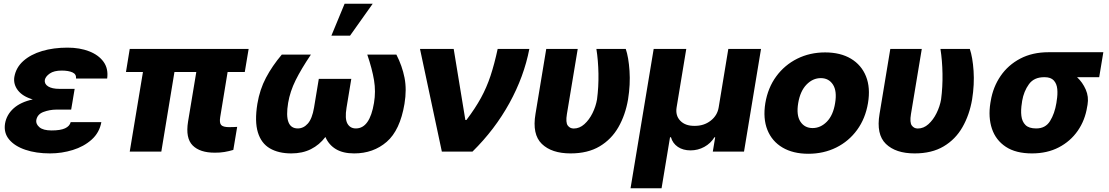

<svg xmlns="http://www.w3.org/2000/svg" viewBox="-20 -806 5897 1021"><path d="M369.1 -286.6 365.7 -265.6 358.4 -223.1H277.8Q243.7 -222.7 211.2 -210.7Q178.7 -198.7 172.9 -167Q169.9 -146.5 189.7 -129.4Q209.5 -112.3 254.4 -112.3Q301.8 -112.3 326.2 -123.8Q350.6 -135.3 356 -156.7H519Q508.8 -100.6 467.3 -63.5Q425.8 -26.4 366.9 -8.3Q308.1 9.8 246.1 9.8Q171.9 9.8 115 -9.5Q58.1 -28.8 28.6 -64.2Q-1 -99.6 6.8 -148.9Q15.1 -196.3 52.2 -229.7Q89.4 -263.2 154.3 -277.3Q100.6 -293 75.4 -325.4Q50.3 -357.9 56.2 -396.5Q64.9 -446.8 104 -481.7Q143.1 -516.6 203.9 -534.7Q264.6 -552.7 338.9 -552.7Q403.8 -552.7 454.1 -533.2Q504.4 -513.7 530.8 -477.1Q557.1 -440.4 549.8 -388.2H384.3Q386.7 -411.6 365.2 -421.1Q343.8 -430.7 308.1 -430.7Q267.1 -430.7 244.6 -415Q222.2 -399.4 218.3 -380.9Q215.3 -359.4 236.1 -346.4Q256.8 -333.5 295.9 -333.5H377Z M1302.2 -545.9 1281.7 -423.3H1190.4L1150.9 -182.6Q1146 -151.9 1156.5 -140.9Q1167 -129.9 1198.7 -129.9Q1211.4 -129.9 1221.9 -130.4Q1232.4 -130.9 1241.2 -131.3L1220.7 -8.8Q1198.2 -2 1173.6 2.2Q1148.9 6.3 1122.6 5.9Q1043.5 6.3 1004.6 -32.5Q965.8 -71.3 980 -159.2L1023.9 -423.3H907.7L837.9 0H669.9L740.2 -423.3H649.9L669.9 -545.9Z M1478.5 -515.6H1633.3Q1582 -439.5 1552.2 -379.6Q1522.5 -319.8 1512.2 -258.8Q1489.7 -123 1563.5 -123Q1594.2 -123 1617.2 -149.2Q1640.1 -175.3 1649.9 -233.4L1675.3 -386.7H1848.1L1822.8 -233.4Q1813 -174.8 1827.4 -148.9Q1841.8 -123 1872.6 -123Q1946.3 -123 1968.8 -258.8Q1979 -319.3 1969 -379.4Q1959 -439.5 1933.1 -515.6H2087.9Q2118.7 -455.6 2131.1 -392.8Q2143.6 -330.1 2130.9 -253.9Q2107.4 -113.3 2036.4 -51.8Q1965.3 9.8 1863.3 9.8Q1804.2 9.8 1766.4 -12.9Q1728.5 -35.6 1710.4 -77.6Q1678.7 -35.6 1633.5 -12.9Q1588.4 9.8 1529.3 9.8Q1460.9 9.8 1415 -17.1Q1369.1 -43.9 1351.3 -102.1Q1333.5 -160.2 1348.6 -253.9Q1361.3 -330.1 1394.5 -392.8Q1427.7 -455.6 1478.5 -515.6ZM1742.2 -616.2 1812.5 -786.1H1961.9L1841.3 -616.2Z M2329.6 0 2213.4 -545.9H2392.6L2454.6 -168H2460.4Q2507.3 -230 2537.6 -285.4Q2567.9 -340.8 2588.4 -402.6Q2608.9 -464.4 2626.5 -545.9H2794.9Q2766.6 -398.9 2689 -257.8Q2611.3 -116.7 2492.7 0Z M2884.8 -545.9H3052.2L2994.6 -199.2Q2987.3 -154.8 2999 -138.7Q3010.7 -122.6 3030.8 -122.6Q3062 -122.6 3087.6 -145.8Q3113.3 -168.9 3130.9 -204.6Q3148.4 -240.2 3154.8 -277.3Q3163.6 -343.8 3162.4 -414.3Q3161.1 -484.9 3151.4 -545.9H3307.6Q3322.8 -501 3327.6 -429Q3332.5 -356.9 3319.8 -277.3Q3305.7 -194.8 3268.6 -129.9Q3231.4 -64.9 3168.5 -27.6Q3105.5 9.8 3014.2 9.8Q2913.6 9.8 2861.3 -40.8Q2809.1 -91.3 2827.6 -200.2Z M3333 195.3 3456.1 -545.9H3629.4L3578.1 -235.4Q3570.8 -191.9 3597.4 -164.1Q3624 -136.2 3673.3 -136.7Q3723.1 -136.2 3759 -164.1Q3794.9 -191.9 3801.8 -235.4L3853 -545.9H4026.9L3936.5 0H3770.5L3783.2 -76.2H3779.3Q3759.3 -43.5 3725.3 -24.9Q3691.4 -6.3 3651.9 -6.3Q3612.3 -6.3 3584.7 -24.9Q3557.1 -43.5 3547.9 -76.2H3543L3498 195.3Z M4278.3 11.7Q4197.3 11.7 4141.1 -21.5Q4085 -54.7 4060.8 -115.2Q4036.6 -175.8 4049.8 -257.8Q4063.5 -339.4 4107.9 -399.9Q4152.3 -460.4 4219.5 -493.9Q4286.6 -527.3 4367.7 -527.3Q4449.2 -527.3 4505.1 -493.9Q4561 -460.4 4585.2 -399.9Q4609.4 -339.4 4595.7 -257.8Q4582 -175.8 4537.8 -115.2Q4493.7 -54.7 4426.8 -21.5Q4359.9 11.7 4278.3 11.7ZM4301.3 -125Q4343.8 -125 4377.2 -159.2Q4410.6 -193.4 4420.9 -257.8Q4431.6 -321.8 4409.4 -356.2Q4387.2 -390.6 4344.7 -390.6Q4302.2 -390.6 4268.8 -356.2Q4235.4 -321.8 4224.6 -257.8Q4213.9 -193.4 4236.3 -159.2Q4258.8 -125 4301.3 -125Z M4714.4 -545.9H4881.8L4824.2 -199.2Q4816.9 -154.8 4828.6 -138.7Q4840.3 -122.6 4860.4 -122.6Q4891.6 -122.6 4917.2 -145.8Q4942.9 -168.9 4960.4 -204.6Q4978 -240.2 4984.4 -277.3Q4993.2 -343.8 4991.9 -414.3Q4990.7 -484.9 4981 -545.9H5137.2Q5152.3 -501 5157.2 -429Q5162.1 -356.9 5149.4 -277.3Q5135.3 -194.8 5098.1 -129.9Q5061 -64.9 4998 -27.6Q4935.1 9.8 4843.8 9.8Q4743.2 9.8 4690.9 -40.8Q4638.7 -91.3 4657.2 -200.2Z M5246.6 -258.8 5248.5 -269.5Q5260.7 -343.3 5300.8 -401.9Q5340.8 -460.4 5405.5 -494.4Q5470.2 -528.3 5555.7 -528.3H5847.2L5825.2 -395.5H5707.5Q5736.8 -368.2 5753.7 -329.8Q5770.5 -291.5 5763.2 -249L5761.2 -238.3Q5750 -166.5 5711.2 -110.6Q5672.4 -54.7 5610.6 -22.5Q5548.8 9.8 5467.8 9.8Q5381.8 9.8 5328.6 -25.4Q5275.4 -60.5 5254.9 -121.3Q5234.4 -182.1 5246.6 -258.8ZM5415.5 -269.5 5414.1 -258.8Q5407.7 -220.7 5411.4 -189.9Q5415 -159.2 5433.3 -141.1Q5451.7 -123 5489.7 -123Q5539.1 -122.6 5563.7 -162.1Q5588.4 -201.7 5597.7 -258.8L5599.1 -269.5Q5605 -303.7 5602.3 -332.3Q5599.6 -360.8 5583.7 -378.2Q5567.9 -395.5 5535.2 -395.5H5533.7Q5479 -396 5451.7 -358.4Q5424.3 -320.8 5415.5 -269.5Z"/></svg>

Font: Inter Display Extra Bold
Style: Italic
Weight: 800
Italic angle: -9.39999°
Designer: Rasmus Andersson
Foundry: rsms
Version: Version 4.000;git-4fc901f